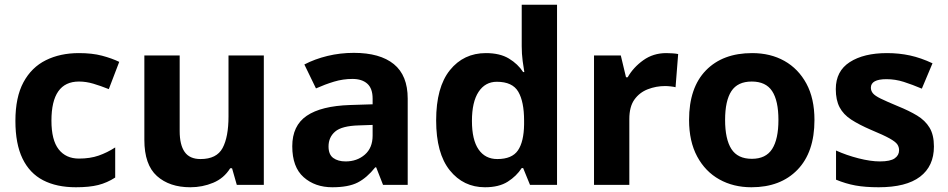

<svg xmlns="http://www.w3.org/2000/svg" viewBox="-20 -780 3998 810"><path d="M300 10Q219 10 162 -19.5Q105 -49 75 -111Q45 -173 45 -270Q45 -370 79 -433Q113 -496 173.5 -526Q234 -556 313 -556Q369 -556 410.5 -545Q452 -534 483 -519L439 -404Q404 -418 373.5 -427Q343 -436 313 -436Q197 -436 197 -271Q197 -189 227.5 -150Q258 -111 313 -111Q360 -111 396 -123.5Q432 -136 466 -158V-31Q432 -9 394.5 0.5Q357 10 300 10Z M1093 -546V0H979L959 -70H951Q925 -28 879.5 -9Q834 10 783 10Q695 10 642 -37.5Q589 -85 589 -190V-546H738V-227Q738 -169 759 -139Q780 -109 826 -109Q894 -109 919 -155.5Q944 -202 944 -289V-546Z M1473 -557Q1583 -557 1641.5 -509.5Q1700 -462 1700 -364V0H1596L1567 -74H1563Q1528 -30 1489 -10Q1450 10 1382 10Q1309 10 1261 -32.5Q1213 -75 1213 -163Q1213 -250 1274 -291.5Q1335 -333 1457 -337L1552 -340V-364Q1552 -407 1529.5 -427Q1507 -447 1467 -447Q1427 -447 1389 -435.5Q1351 -424 1313 -407L1264 -508Q1308 -531 1361.5 -544Q1415 -557 1473 -557ZM1494 -251Q1422 -249 1394 -225Q1366 -201 1366 -162Q1366 -128 1386 -113.5Q1406 -99 1438 -99Q1486 -99 1519 -127.5Q1552 -156 1552 -208V-253Z M2026 10Q1935 10 1877.5 -61.5Q1820 -133 1820 -272Q1820 -412 1878 -484Q1936 -556 2030 -556Q2089 -556 2127 -533Q2165 -510 2187 -476H2192Q2189 -492 2185 -522.5Q2181 -553 2181 -585V-760H2330V0H2216L2187 -71H2181Q2159 -37 2122 -13.5Q2085 10 2026 10ZM2078 -109Q2140 -109 2165 -145.5Q2190 -182 2191 -255V-271Q2191 -351 2166.5 -393Q2142 -435 2076 -435Q2027 -435 1999 -392.5Q1971 -350 1971 -270Q1971 -190 1999 -149.5Q2027 -109 2078 -109Z M2791 -556Q2802 -556 2817 -555Q2832 -554 2841 -552L2830 -412Q2823 -414 2809.5 -415.5Q2796 -417 2786 -417Q2748 -417 2713 -403.5Q2678 -390 2656.5 -360Q2635 -330 2635 -278V0H2486V-546H2599L2621 -454H2628Q2652 -496 2694 -526Q2736 -556 2791 -556Z M3416 -273.7Q3416 -138 3344.5 -64Q3273 10 3150 10Q3074.1 10 3014.8 -23.1Q2955.4 -56.2 2921.2 -119.8Q2887 -183.4 2887 -274Q2887 -410 2958 -483Q3029 -556 3153 -556Q3230.4 -556 3289.2 -523Q3348 -490 3382 -427.3Q3416 -364.5 3416 -273.7ZM3039 -274Q3039 -193 3065.5 -151.5Q3092 -110 3151.9 -110Q3211 -110 3237.5 -151.5Q3264 -193 3264 -274Q3264 -355 3237.5 -395.5Q3211 -436 3151.5 -436Q3092 -436 3065.5 -395.5Q3039 -355 3039 -274Z M3920 -162Q3920 -79 3861.5 -34.5Q3803 10 3687 10Q3630 10 3589 2.5Q3548 -5 3507 -22V-145Q3551 -125 3602 -112Q3653 -99 3692 -99Q3736 -99 3754.5 -112Q3773 -125 3773 -146Q3773 -160 3765.5 -171Q3758 -182 3733 -196Q3708 -210 3655 -232Q3604 -254 3571 -275.5Q3538 -297 3522 -327.5Q3506 -358 3506 -404Q3506 -480 3565 -518Q3624 -556 3722 -556Q3773 -556 3819 -546Q3865 -536 3914 -513L3869 -406Q3829 -423 3793 -434.5Q3757 -446 3720 -446Q3687 -446 3670.5 -437Q3654 -428 3654 -410Q3654 -397 3662.5 -386.5Q3671 -376 3695.5 -364Q3720 -352 3768 -332Q3815 -313 3849 -292.5Q3883 -272 3901.5 -241.5Q3920 -211 3920 -162Z"/></svg>

Font: Noto Sans Hanifi Rohingya
Style: Regular
Weight: 400
Designer: Monotype Design Team and DaltonMaag
Foundry: Google LLC
Version: Version 2.101